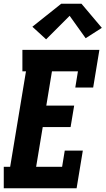

<svg xmlns="http://www.w3.org/2000/svg" viewBox="-23 -1000 561 1020"><path d="M-3 0V-114H31L115 -621H96V-735H505L472 -535H377L391 -621H253L223 -439H371L352 -325H204L169 -114H307L321 -200H417L384 0ZM222 -791 149 -858 302 -980H410L518 -852L432 -797L347 -916Z"/></svg>

Font: Iosevka Slab Heavy Oblique
Style: Regular
Weight: 900
Italic angle: -9°
Monospace: yes
Designer: Belleve Invis
Foundry: Belleve Invis
Version: Version 11.1.1; ttfautohint (v1.8.3)